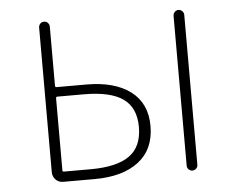

<svg xmlns="http://www.w3.org/2000/svg" viewBox="-43 -578 774 628"><g transform="rotate(-5 343.5 -263.5)"><path d="M139.6 0Q125 0 115.2 -10.3Q105.5 -20.5 105.5 -35.2V-508.8Q105.5 -516.6 110.4 -522Q115.2 -527.3 123 -527.3Q130.9 -527.3 135.7 -522Q140.6 -516.6 140.6 -508.8V-315.4Q140.6 -310.5 145.5 -310.5H243.2Q335.9 -310.5 388.2 -271Q440.4 -231.4 440.4 -157.2Q440.4 -81.1 388.2 -40.5Q335.9 0 243.2 0ZM140.6 -37.1Q140.6 -33.2 145.5 -33.2H232.4Q319.3 -33.2 360.8 -63Q402.3 -92.8 402.3 -157.2Q402.3 -220.7 360.8 -250Q319.3 -279.3 232.4 -279.3H145.5Q140.6 -279.3 140.6 -274.4ZM546.9 -17.6V-509.8Q546.9 -516.6 552.2 -522Q557.6 -527.3 564.5 -527.3Q571.3 -527.3 576.7 -522Q582 -516.6 582 -509.8V-17.6Q582 -9.8 576.7 -4.9Q571.3 0 564.5 0Q557.6 0 552.2 -4.9Q546.9 -9.8 546.9 -17.6Z"/></g></svg>

Font: Gen Jyuu Gothic ExtraLight
Style: Regular
Weight: 100
Designer: [Source Han Sans]
Ryoko NISHIZUKA  (kana & ideographs); Paul D. Hunt (Latin, Greek & Cyrillic); Wenlong ZHANG  (bopomofo
Version: Version 1.002.20150607